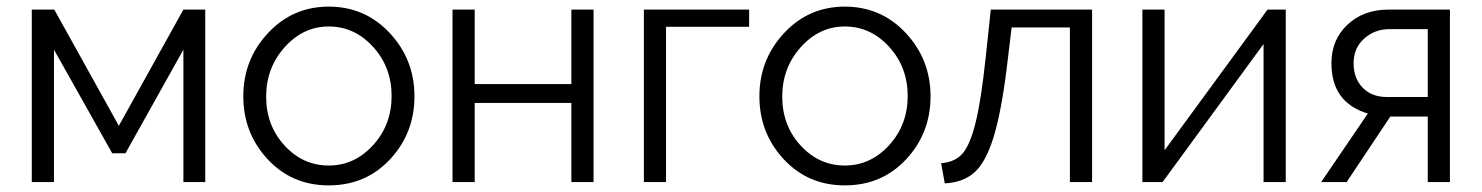

<svg xmlns="http://www.w3.org/2000/svg" viewBox="-20 -550 4476 580"><path d="M144 -521 339 -170 534 -521H600V0H534V-400L359 -87H319L143 -400V0H76V-521Z M973 10Q862 10 788.5 -69Q715 -148 715 -259Q715 -370 789.5 -450Q864 -530 973 -530Q1083 -530 1157.5 -450Q1232 -370 1232 -259Q1232 -148 1158.5 -69Q1085 10 973 10ZM973 -470Q896 -470 840 -407.5Q784 -345 784 -258Q784 -171 839.5 -110.5Q895 -50 973 -50Q1051 -50 1107 -111.5Q1163 -173 1163 -260Q1163 -347 1107 -408.5Q1051 -470 973 -470Z M1414 -521V-296H1706V-521H1773V0H1706V-239H1414V0H1347V-521Z M2243 -521V-469H1992V0H1925V-521Z M2532 10Q2421 10 2347.5 -69Q2274 -148 2274 -259Q2274 -370 2348.5 -450Q2423 -530 2532 -530Q2642 -530 2716.5 -450Q2791 -370 2791 -259Q2791 -148 2717.5 -69Q2644 10 2532 10ZM2532 -470Q2455 -470 2399 -407.5Q2343 -345 2343 -258Q2343 -171 2398.5 -110.5Q2454 -50 2532 -50Q2610 -50 2666 -111.5Q2722 -173 2722 -260Q2722 -347 2666 -408.5Q2610 -470 2532 -470Z M2834 4 2823 -57Q2864 -60 2887 -85.5Q2910 -111 2927 -179Q2944 -247 2958 -380L2973 -521H3279V0H3212V-467H3036L3022 -351Q3005 -212 2981.5 -136Q2958 -60 2924 -29.5Q2890 1 2834 4Z M3498 -521V-96L3809 -521H3864V0H3797V-417L3492 0H3431V-521Z M3971 0 4112 -207Q4002 -240 4002 -359Q4002 -430 4050.5 -475.5Q4099 -521 4174 -521H4360V0H4293V-198H4180L4048 0ZM4169 -257H4293V-462H4177Q4133 -462 4101 -433.5Q4069 -405 4069 -359Q4069 -313 4096.5 -285Q4124 -257 4169 -257Z"/></svg>

Font: Raleway
Style: Regular
Weight: 400
Designer: Matt McInerney, Pablo Impallari, Rodrigo Fuenzalida
Foundry: Matt McInerney, Pablo Impallari, Rodrigo Fuenzalida
Version: Version 1.000;PS 001.001;hotconv 1.0.56; ttfautohint (v1.5)